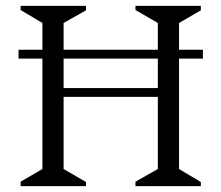

<svg xmlns="http://www.w3.org/2000/svg" viewBox="-20 -632 752 652"><path d="M43 -433V-463H669V-433ZM50 0V-15L124 -58V-554L50 -598V-612H272V-597L196 -554V-333H516V-554L440 -598V-612H662V-597L588 -554V-58L662 -14V0H440V-15L516 -58V-303H196V-58L272 -14V0Z"/></svg>

Font: Ancizar Serif Light
Style: Regular
Weight: 300
Designer: Cesar Puertas, Viviana Monsalve, Julian Moncada, Julian Prieto, Jose Castro, Felipe Aragon, Mariel Hernandez, Sara Alarc
Version: Version 8.100